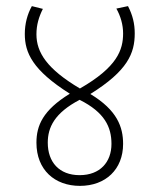

<svg xmlns="http://www.w3.org/2000/svg" viewBox="-20 -642 520 627"><path d="M382 -172C382 -227 363 -282 275 -335C397 -411 420 -468 420 -533C420 -565 413 -593 398 -622L360 -614C374 -589 382 -561 382 -533C382 -479 363 -423 241 -353C133 -417 99 -471 99 -530C99 -561 107 -587 120 -613L84 -622C69 -595 61 -564 61 -531C61 -470 86 -413 208 -336C120 -282 99 -232 99 -176C99 -87 159 -35 241 -35C325 -35 382 -89 382 -172ZM136 -176C136 -226 158 -273 240 -316C322 -275 344 -227 344 -172C344 -113 307 -70 240 -70C173 -70 136 -113 136 -176Z"/></svg>

Font: Noto Sans Devanagari SemiCondensed ExtraLight
Style: Regular
Weight: 200
Width: 4
Designer: Jelle Bosma - Monotype Design Team
Foundry: Monotype Imaging Inc.
Version: Version 2.004